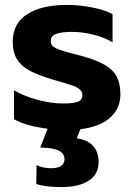

<svg xmlns="http://www.w3.org/2000/svg" viewBox="-20 -515 544 783"><path d="M308 12 293 49Q336 55 359 79.5Q382 104 382 146Q382 196 341.5 222Q301 248 230 248Q199 248 171 244.5Q143 241 128 235L129 158Q139 164 155.5 167.5Q172 171 188 171Q243 171 243 134Q243 87 144 87L174 10Q83 -2 37 -29V-147Q77 -123 133 -108Q189 -93 237 -93Q278 -93 297 -100Q316 -107 316 -126Q316 -141 305 -150.5Q294 -160 271.5 -167.5Q249 -175 197 -190Q136 -208 101.5 -226.5Q67 -245 49.5 -273Q32 -301 32 -345Q32 -420 91.5 -457.5Q151 -495 253 -495Q303 -495 356.5 -484.5Q410 -474 439 -457V-342Q410 -361 363.5 -373Q317 -385 273 -385Q232 -385 209.5 -377Q187 -369 187 -347Q187 -328 208.5 -318Q230 -308 289 -293L309 -288Q372 -271 407 -250.5Q442 -230 456.5 -201.5Q471 -173 471 -130Q471 -73 429.5 -35.5Q388 2 308 12Z"/></svg>

Font: Prompt SemiBold
Style: Regular
Weight: 600
Designer: Katatrad Team
Foundry: CadsonDemak
Version: Version 1.000